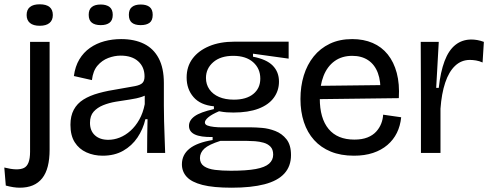

<svg xmlns="http://www.w3.org/2000/svg" viewBox="-72 -712 2288 894"><path d="M20 162Q6 162 -10.5 159.5Q-27 157 -45 152L-52 68Q11 84 39.5 70Q68 56 68 -5V-517H159V-15Q159 29 150.5 62.5Q142 96 124.5 118Q107 140 81 151Q55 162 20 162ZM113 -592Q83 -592 67.5 -605Q52 -618 52 -642Q52 -667 67.5 -679.5Q83 -692 113 -692Q143 -692 158.5 -679.5Q174 -667 174 -642Q174 -618 158.5 -605Q143 -592 113 -592Z M406 13Q365 13 330.5 -2.5Q296 -18 276 -49.5Q256 -81 256 -131Q256 -172 271.5 -201Q287 -230 316.5 -248.5Q346 -267 388 -278.5Q430 -290 483 -298Q531 -306 556.5 -311Q582 -316 591.5 -326Q601 -336 601 -356Q601 -400 571.5 -426.5Q542 -453 490 -453Q461 -453 432 -442Q403 -431 382 -406.5Q361 -382 356 -339L272 -358Q278 -403 297.5 -435.5Q317 -468 347 -489Q377 -510 414 -520Q451 -530 492 -530Q554 -530 598.5 -508Q643 -486 667 -440.5Q691 -395 691 -325V-220Q691 -185 692 -147.5Q693 -110 694.5 -72.5Q696 -35 697 0H613Q613 -39 613.5 -77.5Q614 -116 615 -157H605Q594 -110 568 -71.5Q542 -33 501.5 -10Q461 13 406 13ZM432 -61Q459 -61 485.5 -71.5Q512 -82 535.5 -103Q559 -124 576.5 -155Q594 -186 602 -227V-283L629 -286Q615 -270 589.5 -261.5Q564 -253 532 -248.5Q500 -244 467.5 -238.5Q435 -233 408 -222Q381 -211 364 -192Q347 -173 347 -140Q347 -103 370 -82Q393 -61 432 -61ZM583 -595Q556 -595 542 -606.5Q528 -618 528 -643Q528 -668 542.5 -679.5Q557 -691 583 -691Q610 -691 624.5 -679.5Q639 -668 639 -643Q639 -617 624.5 -606Q610 -595 583 -595ZM397 -595Q370 -595 355.5 -606.5Q341 -618 341 -643Q341 -668 355.5 -679.5Q370 -691 397 -691Q423 -691 438 -679.5Q453 -668 453 -643Q453 -618 438.5 -606.5Q424 -595 397 -595Z M1007 162Q921 162 870.5 149Q820 136 797.5 111.5Q775 87 775 53Q775 9 810 -19.5Q845 -48 918 -60V-74Q862 -73 835 -86Q808 -99 808 -126Q808 -152 834.5 -171Q861 -190 924 -204V-217Q861 -223 829 -260Q797 -297 797 -351Q797 -402 824.5 -439Q852 -476 902 -497Q952 -518 1020 -518H1272V-439L1106 -462V-448Q1169 -436 1198 -406.5Q1227 -377 1227 -332Q1227 -290 1203 -257Q1179 -224 1131.5 -206Q1084 -188 1015 -188Q999 -188 984 -189Q969 -190 948 -194Q913 -179 897.5 -165.5Q882 -152 882 -142Q882 -132 894 -127.5Q906 -123 924.5 -121Q943 -119 961 -119H1100Q1118 -119 1148.5 -116.5Q1179 -114 1210 -102Q1241 -90 1262 -63.5Q1283 -37 1283 10Q1283 62 1252 96Q1221 130 1159.5 146Q1098 162 1007 162ZM1003 83Q1076 83 1119 75Q1162 67 1181 50Q1200 33 1200 8Q1200 -16 1187.5 -29Q1175 -42 1155.5 -47.5Q1136 -53 1115.5 -54.5Q1095 -56 1078 -56H954Q900 -39 879.5 -20Q859 -1 859 24Q859 49 878 62Q897 75 929.5 79Q962 83 1003 83ZM1017 -248Q1075 -248 1107.5 -274.5Q1140 -301 1140 -346Q1140 -393 1106.5 -422.5Q1073 -452 1014 -452Q955 -452 921 -422.5Q887 -393 887 -349Q887 -319 903 -296Q919 -273 948 -260.5Q977 -248 1017 -248Z M1576 13Q1515 13 1468.5 -6Q1422 -25 1390.5 -60Q1359 -95 1343 -143.5Q1327 -192 1327 -251Q1327 -310 1342.5 -360.5Q1358 -411 1388.5 -449Q1419 -487 1464 -508.5Q1509 -530 1568 -530Q1621 -530 1663 -512Q1705 -494 1733.5 -458.5Q1762 -423 1775.5 -372Q1789 -321 1785 -255L1384 -250V-312L1724 -316L1699 -278Q1702 -333 1687.5 -372Q1673 -411 1642.5 -431.5Q1612 -452 1568 -452Q1520 -452 1486 -427.5Q1452 -403 1434.5 -358.5Q1417 -314 1417 -254Q1417 -161 1458 -111.5Q1499 -62 1578 -62Q1614 -62 1639 -72Q1664 -82 1679.5 -99Q1695 -116 1703 -136.5Q1711 -157 1712 -178L1796 -166Q1792 -126 1776 -93.5Q1760 -61 1732 -37Q1704 -13 1665 0Q1626 13 1576 13Z M1888 0V-260L1887 -517H1971L1959 -303H1971Q1979 -377 1998 -427.5Q2017 -478 2048.5 -503Q2080 -528 2123 -528Q2136 -528 2150.5 -525.5Q2165 -523 2181 -517L2175 -421Q2160 -428 2144.5 -430.5Q2129 -433 2116 -433Q2076 -433 2047 -405.5Q2018 -378 2001 -327Q1984 -276 1979 -206V0Z"/></svg>

Font: Bricolage Grotesque 60pt
Style: Regular
Weight: 400
Version: Version 1.001;gftools[0.9.33.dev8+g029e19f]